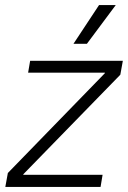

<svg xmlns="http://www.w3.org/2000/svg" viewBox="-20 -738 506 758"><path d="M11 -55 394 -449V-451H91L99 -498H465L455 -443L72 -50V-48H385L377 0H1ZM371 -718H437L323 -565H270Z"/></svg>

Font: Chakra Petch Light
Style: Italic
Weight: 300
Italic angle: -10°
Designer: Katatrad Aksorn Co.,Ltd.
Foundry: Cadson Demak Co.,Ltd.
Version: Version 1.000; ttfautohint (v1.6)